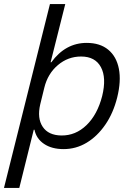

<svg xmlns="http://www.w3.org/2000/svg" viewBox="-52 -720 648 940"><path d="M-32.5 200 192.5 -700H267.5L195.8 -415H199.2Q268.3 -510 372.5 -510Q437.5 -510 477.9 -476.7Q518.3 -443.3 530 -383.3Q541.7 -323.3 521.7 -242.5Q502.5 -165.8 463.3 -109.2Q424.2 -52.5 372.1 -21.2Q320 10 259.2 10Q201.7 10 163.8 -15.4Q125.8 -40.8 116.7 -85H113.3L42.5 200ZM248.3 -56.7Q318.3 -55.8 371.7 -107.5Q425 -159.2 448.3 -250Q470 -339.2 442.1 -391.2Q414.2 -443.3 345 -443.3Q280.8 -443.3 231.3 -401.2Q181.7 -359.2 165 -290.8L145 -209.2Q129.2 -140.8 157.1 -99.2Q185 -57.5 248.3 -56.7Z"/></svg>

Font: Funnel Sans Light
Style: Italic
Weight: 300
Italic angle: -14.036°
Designer: NORD ID, Kristian Moeller
Foundry: Dicotype
Version: Version 1.000